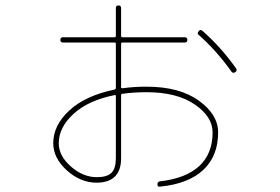

<svg xmlns="http://www.w3.org/2000/svg" viewBox="-20 -652 1040 713"><path d="M410.2 -64.5V-294.9Q410.2 -300.8 405.3 -298.8Q307.6 -279.3 252.9 -229Q198.2 -178.7 198.2 -120.1Q198.2 -73.2 243.2 -33.7Q288.1 5.9 339.8 5.9Q377.9 5.9 394 -10.3Q410.2 -26.4 410.2 -64.5ZM405.3 -319.3Q410.2 -321.3 410.2 -325.2V-489.3Q410.2 -494.1 405.3 -494.1H213.9Q204.1 -494.1 204.1 -503.9Q204.1 -513.7 213.9 -513.7H405.3Q410.2 -513.7 410.2 -518.6V-622.1Q410.2 -631.8 419.9 -631.8Q429.7 -631.8 429.7 -622.1V-518.6Q429.7 -513.7 434.6 -513.7H666Q675.8 -513.7 675.8 -503.9Q675.8 -494.1 666 -494.1H434.6Q429.7 -494.1 429.7 -489.3V-328.1Q429.7 -324.2 434.6 -324.2Q475.6 -330.1 524.4 -330.1Q646.5 -330.1 718.3 -278.3Q790 -226.6 790 -160.2Q790 -73.2 735.4 -21.5Q680.7 30.3 575.2 41Q564.5 43 564.5 32.2Q564.5 23.4 573.2 21.5Q669.9 10.7 719.7 -35.2Q769.5 -81.1 769.5 -160.2Q769.5 -218.8 703.1 -264.2Q636.7 -309.6 524.4 -309.6Q476.6 -309.6 434.6 -303.7Q429.7 -303.7 429.7 -297.9V-64.5Q429.7 25.4 339.8 26.4Q278.3 26.4 228 -19.5Q177.7 -65.4 177.7 -120.1Q177.7 -186.5 237.3 -241.7Q296.9 -296.9 405.3 -319.3ZM839.8 -385.7Q784.2 -463.9 717.8 -522.5Q710.9 -527.3 717.8 -536.1Q723.6 -544.9 732.4 -537.1Q800.8 -476.6 856.4 -398.4Q862.3 -389.6 853.5 -383.8Q844.7 -378.9 839.8 -385.7Z"/></svg>

Font: Rounded-X Mgen+ 1mn thin
Style: Regular
Weight: 100
Designer: [Source Han Sans]
Ryoko NISHIZUKA  (kana & ideographs); Paul D. Hunt (Latin, Greek & Cyrillic); Wenlong ZHANG  (bopomofo
Version: Version 1.059.20150602